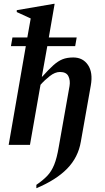

<svg xmlns="http://www.w3.org/2000/svg" viewBox="-20 -769 557 1019"><path d="M26 0 117 -524H38L46 -570H125L143 -671L69 -705V-715L267 -749H270L239 -570H387L379 -524H231L202 -362H204Q238 -400 263 -422.5Q288 -445 312 -454.5Q336 -464 369 -464Q420 -464 447 -424Q474 -384 462 -316L409 -17Q395 66 336.5 126Q278 186 173 230V212Q208 188 230.5 164.5Q253 141 267.5 105.5Q282 70 292 10L349 -312Q354 -342 343 -364.5Q332 -387 298 -387Q272 -387 244 -365Q216 -343 195 -319L139 0Z"/></svg>

Font: Spectral SemiBold
Style: Italic
Weight: 600
Italic angle: -10°
Designer: Jean-Baptiste Levee
Foundry: Production Type
Version: Version 2.001